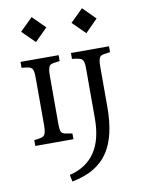

<svg xmlns="http://www.w3.org/2000/svg" viewBox="-119 -960 987 1327"><g transform="rotate(-10 374.5 -297.0)"><path d="M462.9 -793.9 551.8 -881.3 638.7 -793.9 551.8 -706.1ZM109.4 -793.9 198.2 -881.3 286.1 -793.9 198.2 -706.1ZM269 238.8Q507.3 181.2 507.3 -115.2V-471.7Q507.3 -518.6 491.2 -532.2Q479 -543 422.9 -548.3V-589.8H689.9V-548.3Q662.6 -545.4 646 -542.5Q629.4 -539.6 620.6 -531.2Q606 -517.6 606 -461.4V-177.7Q606 24.4 533.7 134.8Q455.1 254.4 278.8 286.6ZM68.8 -40Q71.3 -41.5 76.4 -41.7Q81.5 -42 93.8 -43.7Q106 -45.4 119.1 -48.8Q132.3 -52.2 139.6 -60.5Q153.3 -76.2 153.3 -129.4V-461.4Q153.3 -517.6 141.6 -528.6Q129.9 -539.6 113.3 -542.7Q96.7 -545.9 68.8 -548.3V-589.8H336.4V-548.3Q308.6 -545.4 292 -542.5Q275.4 -539.6 266.6 -531.2Q252 -517.6 252 -461.4V-129.4Q252 -74.7 260.7 -64Q269.5 -53.2 282.5 -50Q295.4 -46.9 317.4 -43.5L336.4 -40.5V0H68.8Z"/></g></svg>

Font: Metamorphous
Style: Regular
Weight: 400
Designer: James Grieshaber
Foundry: James Grieshaber
Version: Version 1.001